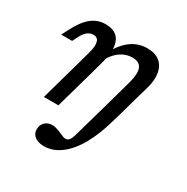

<svg xmlns="http://www.w3.org/2000/svg" viewBox="-145 -552 849 871"><g transform="rotate(30 279.5 -116.0)"><path d="M140.2 -356.8Q123.3 -356.8 109.6 -346Q96 -335.2 84.8 -313.6L70 -284.2H12.8L30.9 -319.6Q59.7 -375.6 91.7 -400.9Q123.7 -426.1 163.6 -426.1Q223.1 -426.1 240.6 -384.5Q258.2 -342.9 239.4 -275.7L220.4 -206.7H144.2L164.7 -281.5Q174.3 -316.8 168.6 -336.8Q162.8 -356.8 140.2 -356.8ZM144.2 -206.7H220.4L162.2 0H86.1ZM345.6 -355.9Q314 -355.9 286.7 -338.2Q259.5 -320.5 238.2 -285.2L236.4 -322.7Q265.2 -375.4 301.7 -400.8Q338.1 -426.1 383.2 -426.1Q423.5 -426.1 448 -407.1Q472.4 -388 478.8 -352.4Q485.2 -316.8 471.6 -269.9L453.3 -206.7H377.1L390.4 -254.9Q403.9 -305.8 393.1 -330.9Q382.3 -355.9 345.6 -355.9ZM424.2 -102.6 411.1 -58.4Q390.2 16.7 358.3 73.7Q326.4 130.8 285.1 162.2Q243.9 193.5 197.9 193.5Q166.6 193.5 148.9 179.9Q131.1 166.4 131.1 142.7Q131.1 120.1 146 105.6Q160.9 91.1 183.6 91.1Q191.8 91.1 200.7 93.2Q209.6 95.4 217.7 98.5Q225.8 101.6 233.1 105Q242.4 109.6 251.2 112.6Q260 115.5 265.9 115.5Q273.5 115.5 279.7 110.7Q285.9 105.9 290.1 96.4Q294.3 86.8 298.9 70.2L348 -102.6L377.1 -206.7H453.3Z"/></g></svg>

Font: Playfair Micro SmCond SmLight
Style: Italic
Weight: 360
Width: 4
Italic angle: -15.6°
Designer: Claus Eggers Sørensen
Foundry: Claus Eggers Sørensen
Version: Version 2.203;Glyphs 3.3 (3326)